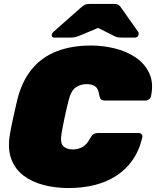

<svg xmlns="http://www.w3.org/2000/svg" viewBox="-20 -940 788 970"><path d="M327 10Q259 10 199.5 -5.5Q140 -21 97.5 -54Q55 -87 36.5 -138Q18 -189 30 -261Q37 -302 47.5 -349Q58 -396 68 -439Q92 -532 142 -592Q192 -652 267 -681Q342 -710 440 -710Q500 -710 559.5 -695.5Q619 -681 665 -650Q711 -619 734 -570.5Q757 -522 743 -454Q741 -445 733 -438.5Q725 -432 716 -432H512Q496 -432 490 -438.5Q484 -445 481 -461Q477 -493 460.5 -504Q444 -515 418 -515Q385 -515 361.5 -497.5Q338 -480 327 -434Q306 -352 291 -266Q283 -220 299 -202.5Q315 -185 348 -185Q374 -185 396 -197Q418 -209 434 -239Q443 -256 452 -262Q461 -268 477 -268H681Q690 -268 695.5 -261.5Q701 -255 699 -246Q683 -178 648.5 -129.5Q614 -81 564.5 -50Q515 -19 455 -4.5Q395 10 327 10ZM255 -750Q239 -750 242 -766Q244 -774 250 -779L388 -901Q400 -912 409 -916Q418 -920 429 -920H559Q570 -920 577.5 -916Q585 -912 592 -901L678 -779Q682 -774 680 -766Q677 -750 661 -750H598Q588 -750 578.5 -751Q569 -752 559 -757L476 -799L375 -757Q364 -753 354 -751.5Q344 -750 334 -750Z"/></svg>

Font: Rubik Black
Style: Italic
Weight: 900
Italic angle: -12°
Designer: Hubert and Fischer
Foundry: Hubert and Fischer
Version: Version 2.300;gftools[0.9.30]